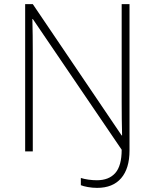

<svg xmlns="http://www.w3.org/2000/svg" viewBox="-20 -734 751 931"><path d="M451 177Q428 177 406 173Q384 169 372 164V129Q388 134 408.5 137Q429 140 450 140Q508 140 539 105Q570 70 570 -8L139 -642H137Q138 -602 138.5 -561.5Q139 -521 139 -479V0H102V-714H139L570 -77H572Q571 -114 570.5 -156.5Q570 -199 570 -238V-714H608V-4Q608 83 567.5 130Q527 177 451 177Z"/></svg>

Font: Noto Sans Gujarati UI ExtraLight
Style: Regular
Weight: 200
Designer: Jelle Bosma - Monotype Design Team, Universal Thirst
Foundry: Monotype Imaging Inc.
Version: Version 2.106; ttfautohint (v1.8.4.7-5d5b)